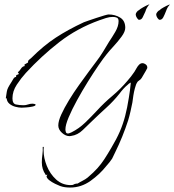

<svg xmlns="http://www.w3.org/2000/svg" viewBox="-20 -596 784 863"><path d="M295 247Q284 247 272.5 245.5Q261 244 250 240Q242 237 227.5 230Q213 223 201.5 214Q190 205 189 196L193 189L185 191V189Q168 165 168 134Q168 117 170.5 99.5Q173 82 172 65L173 64H176V66H177Q176 70 176 73.5Q176 77 176 81Q176 114 190.5 150Q205 186 232.5 211Q260 236 298 236L308 235Q317 229 329 229Q340 222 352 216Q364 210 374 202Q401 179 418 160Q435 141 449 119.5Q463 98 480 69Q504 29 518.5 -4.5Q533 -38 542.5 -74.5Q552 -111 559 -156Q565 -191 568 -225Q559 -221 554 -215Q544 -207 534.5 -196.5Q525 -186 517 -175Q490 -141 458 -112Q426 -83 395 -53Q375 -34 352 -11.5Q329 11 300 15L293 16Q275 16 258.5 1Q242 -14 242 -32Q242 -52 255.5 -81.5Q269 -111 290 -145.5Q311 -180 335 -213.5Q359 -247 380 -275.5Q401 -304 414 -321Q430 -342 443.5 -364Q457 -386 470 -408Q483 -427 498 -452.5Q513 -478 513 -501Q513 -513 505.5 -516.5Q498 -520 487 -520Q472 -520 456.5 -515Q441 -510 427 -505Q327 -469 247 -407Q167 -345 96 -268Q75 -245 55.5 -215.5Q36 -186 36 -154Q36 -130 51.5 -126.5Q67 -123 86 -123Q96 -123 106 -126.5Q116 -130 126 -130Q128 -130 134 -129Q140 -128 140 -125Q140 -120 126 -117Q112 -114 96.5 -113Q81 -112 77 -112Q65 -112 49.5 -116Q34 -120 22.5 -129.5Q11 -139 10 -154H6Q9 -174 10.5 -183.5Q12 -193 16.5 -202Q21 -211 32 -228Q35 -233 40 -241.5Q45 -250 52 -250V-249L53 -258L59 -261L61 -260Q64 -265 65 -265L60 -271Q67 -276 74 -287Q81 -298 91 -299L90 -306L106 -315V-317Q106 -324 111 -327.5Q116 -331 120 -335Q176 -391 231 -427Q286 -463 357 -496Q362 -498 378 -503.5Q394 -509 413.5 -515.5Q433 -522 448.5 -526.5Q464 -531 468 -531Q497 -531 520 -517Q543 -503 543 -471Q543 -454 526.5 -431.5Q510 -409 490.5 -388Q471 -367 460 -353Q446 -336 423 -302.5Q400 -269 374.5 -228Q349 -187 326 -145Q303 -103 288.5 -68.5Q274 -34 274 -14Q274 -9 276 -2.5Q278 4 285 4Q290 4 293.5 2Q297 0 301 -1Q335 -18 363 -45Q391 -72 416 -99Q448 -134 485 -165Q522 -196 553 -233Q569 -251 584 -273Q589 -281 594 -290Q599 -299 605 -305Q612 -312 620 -312Q628 -312 635 -306.5Q642 -301 642 -293V-290Q642 -289 636 -278.5Q630 -268 624 -258Q618 -248 617 -246Q613 -239 605.5 -234.5Q598 -230 595 -223Q592 -218 590 -211Q588 -204 586 -198Q582 -183 579.5 -167Q577 -151 575 -135Q571 -115 566.5 -95Q562 -75 556 -55Q532 19 498 88Q494 95 491 102.5Q488 110 484 117Q479 125 472 133.5Q465 142 458 150Q429 187 387 217Q345 247 295 247ZM698 -507Q693 -507 687.5 -515.5Q682 -524 682 -531Q682 -536 687.5 -542.5Q693 -549 697 -550Q701 -555 715.5 -563Q730 -571 740 -575Q746 -577 742 -574L740 -571L735 -565Q730 -557 725 -543Q720 -530 714 -518.5Q708 -507 698 -507ZM605 -507Q601 -507 595.5 -515.5Q590 -524 590 -531Q590 -536 595 -542.5Q600 -549 604 -550Q609 -555 623 -563Q637 -571 647 -575Q650 -576 651 -576Q652 -576 650 -574L647 -571L643 -565Q640 -561 637.5 -555.5Q635 -550 633 -543Q627 -530 621.5 -518.5Q616 -507 605 -507Z"/></svg>

Font: Qwitcher Grypen
Style: Regular
Weight: 400
Designer: Robert E. Leuschke
Foundry: Robert E. Leuschke
Version: Version 1.100; ttfautohint (v1.8.3)